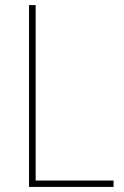

<svg xmlns="http://www.w3.org/2000/svg" viewBox="-20 -734 486 754"><path d="M94 0H426V-25H120V-714H94Z"/></svg>

Font: Noto Sans Armenian SemiCondensed Thin
Style: Regular
Weight: 100
Width: 4
Designer: Monotype Design Team
Foundry: Monotype Imaging Inc.
Version: Version 2.008